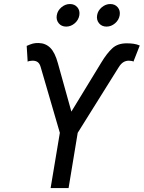

<svg xmlns="http://www.w3.org/2000/svg" viewBox="-20 -956 730 976"><path d="M237.3 0 284.2 -280.8 187 -614.3Q182.1 -632.3 172.1 -639.9Q162.1 -647.5 145.5 -647.5Q139.2 -647.5 131.8 -646.2Q124.5 -645 120.6 -642.6L115.7 -722.7Q134.3 -731 146.7 -734.4Q159.2 -737.8 177.2 -737.3Q211.9 -736.3 235.6 -712.9Q259.3 -689.5 274.4 -634.3L342.8 -388.7L495.6 -639.2Q523.4 -685.1 550.8 -710.4Q578.1 -735.8 624 -735.8Q641.6 -735.8 658.2 -733.6Q674.8 -731.4 690.4 -724.6L658.2 -642.6Q655.8 -645 648.9 -646.2Q642.1 -647.5 634.8 -647.5Q619.6 -647.5 607.2 -639.9Q594.7 -632.3 583.5 -614.3L375 -280.8L328.6 0ZM521.5 -820.8Q497.6 -820.8 483.6 -837.6Q469.7 -854.5 473.6 -878.4Q477.5 -902.3 497.3 -918.9Q517.1 -935.5 540.5 -935.5Q564.5 -935.5 578.4 -918.9Q592.3 -902.3 588.4 -878.4Q584.5 -854.5 564.9 -837.6Q545.4 -820.8 521.5 -820.8ZM316.4 -820.8Q292.5 -820.8 278.6 -837.6Q264.6 -854.5 268.6 -878.4Q272.5 -902.3 292.2 -918.9Q312 -935.5 335.4 -935.5Q359.4 -935.5 373.3 -918.9Q387.2 -902.3 383.3 -878.4Q379.4 -854.5 359.9 -837.6Q340.3 -820.8 316.4 -820.8Z"/></svg>

Font: Inter 20pt
Style: Italic
Weight: 400
Italic angle: -9.3988°
Version: Version 4.001;git-66647c0bb